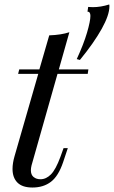

<svg xmlns="http://www.w3.org/2000/svg" viewBox="-20 -824 509 858"><path d="M121 -85Q118 -73 118 -63Q118 -43 130 -33Q142 -23 161 -23Q186 -23 207.5 -44.5Q229 -66 250 -123L264 -162H283L262 -99Q241 -37 207.5 -11.5Q174 14 125 14Q80 14 58 -8Q36 -30 36 -69Q36 -95 45 -126L151 -494H61L66 -514H156L200 -666Q254 -668 290 -680L243 -514H375L372 -494H237ZM384 -753Q384 -772 371 -772L374 -793L395 -792Q430 -792 468 -804Q469 -802 469 -796Q469 -757 434.5 -695Q400 -633 337 -556L323 -560Q354 -627 369 -678.5Q384 -730 384 -753Z"/></svg>

Font: Playfair Display
Style: Italic
Weight: 400
Italic angle: -14°
Designer: Claus Eggers Sørensen
Foundry: Claus Eggers Sørensen
Version: Version 1.200; ttfautohint (v1.6)